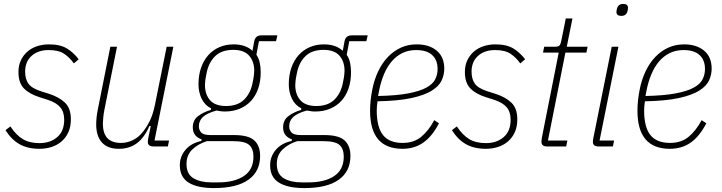

<svg xmlns="http://www.w3.org/2000/svg" viewBox="-20 -746 3676 978"><path d="M181 12Q121 12 79.5 -11.5Q38 -35 8 -83L33 -102Q62 -58 96 -37.5Q130 -17 181 -17Q236 -17 271.5 -47.5Q307 -78 307 -136Q307 -176 287 -199.5Q267 -223 225 -237L181 -251Q130 -267 102 -295.5Q74 -324 74 -379Q74 -412 86 -438Q98 -464 119 -482.5Q140 -501 168.5 -510.5Q197 -520 230 -520Q287 -520 321 -499Q355 -478 381 -444L356 -423Q336 -452 307.5 -471.5Q279 -491 228 -491Q174 -491 141 -461.5Q108 -432 108 -381Q108 -343 125 -319.5Q142 -296 189 -281L233 -267Q282 -251 311.5 -222.5Q341 -194 341 -138Q341 -101 328.5 -73Q316 -45 294 -26Q272 -7 243 2.5Q214 12 181 12Z M576 -508 512 -188Q508 -168 506 -148Q504 -128 504 -116Q504 -18 596 -18Q628 -18 657.5 -32.5Q687 -47 710 -77Q728 -100 743.5 -131.5Q759 -163 769 -211L829 -508H863L767 -30H841L835 0H762Q733 0 733 -23Q733 -32 736 -46L748 -104H741Q716 -46 678 -17Q640 12 585 12Q528 12 499 -20.5Q470 -53 470 -112Q470 -129 472 -148Q474 -167 478 -187L542 -508Z M1305 48Q1305 127 1245.5 169.5Q1186 212 1070 212Q985 212 940.5 184Q896 156 896 96Q896 51 925 17Q954 -17 1006 -28L1007 -36Q962 -52 962 -97Q962 -134 989 -154.5Q1016 -175 1054 -186L1055 -194Q1023 -210 1007 -243.5Q991 -277 991 -316Q991 -363 1004 -400.5Q1017 -438 1040.5 -464.5Q1064 -491 1097 -505.5Q1130 -520 1170 -520Q1231 -520 1266 -487L1275 -536Q1281 -566 1312 -566H1393L1386 -536H1299L1286 -467Q1298 -450 1303 -427Q1308 -404 1308 -378Q1308 -333 1295.5 -296Q1283 -259 1259.5 -233Q1236 -207 1202 -192.5Q1168 -178 1126 -178Q1114 -178 1104 -179.5Q1094 -181 1083 -183Q1035 -170 1014 -150.5Q993 -131 993 -103Q993 -84 1005 -71Q1017 -58 1052 -58H1172Q1246 -58 1275.5 -30.5Q1305 -3 1305 48ZM1271 52Q1271 12 1249.5 -7.5Q1228 -27 1167 -27H1034Q989 -13 959.5 15.5Q930 44 930 89Q930 141 965.5 162Q1001 183 1056 183H1092Q1174 183 1222.5 150.5Q1271 118 1271 52ZM1131 -206Q1191 -206 1224 -239Q1257 -272 1267 -326Q1272 -350 1273.5 -363.5Q1275 -377 1275 -385Q1275 -433 1249 -462.5Q1223 -492 1168 -492Q1108 -492 1075 -459Q1042 -426 1032 -372Q1027 -348 1025.5 -334.5Q1024 -321 1024 -313Q1024 -265 1050 -235.5Q1076 -206 1131 -206Z M1765 48Q1765 127 1705.5 169.5Q1646 212 1530 212Q1445 212 1400.5 184Q1356 156 1356 96Q1356 51 1385 17Q1414 -17 1466 -28L1467 -36Q1422 -52 1422 -97Q1422 -134 1449 -154.5Q1476 -175 1514 -186L1515 -194Q1483 -210 1467 -243.5Q1451 -277 1451 -316Q1451 -363 1464 -400.5Q1477 -438 1500.5 -464.5Q1524 -491 1557 -505.5Q1590 -520 1630 -520Q1691 -520 1726 -487L1735 -536Q1741 -566 1772 -566H1853L1846 -536H1759L1746 -467Q1758 -450 1763 -427Q1768 -404 1768 -378Q1768 -333 1755.5 -296Q1743 -259 1719.5 -233Q1696 -207 1662 -192.5Q1628 -178 1586 -178Q1574 -178 1564 -179.5Q1554 -181 1543 -183Q1495 -170 1474 -150.5Q1453 -131 1453 -103Q1453 -84 1465 -71Q1477 -58 1512 -58H1632Q1706 -58 1735.5 -30.5Q1765 -3 1765 48ZM1731 52Q1731 12 1709.5 -7.5Q1688 -27 1627 -27H1494Q1449 -13 1419.5 15.5Q1390 44 1390 89Q1390 141 1425.5 162Q1461 183 1516 183H1552Q1634 183 1682.5 150.5Q1731 118 1731 52ZM1591 -206Q1651 -206 1684 -239Q1717 -272 1727 -326Q1732 -350 1733.5 -363.5Q1735 -377 1735 -385Q1735 -433 1709 -462.5Q1683 -492 1628 -492Q1568 -492 1535 -459Q1502 -426 1492 -372Q1487 -348 1485.5 -334.5Q1484 -321 1484 -313Q1484 -265 1510 -235.5Q1536 -206 1591 -206Z M2030 12Q1865 12 1865 -182Q1865 -208 1868 -235.5Q1871 -263 1876 -288Q1886 -340 1906.5 -383Q1927 -426 1956.5 -456.5Q1986 -487 2022.5 -503.5Q2059 -520 2103 -520Q2166 -520 2204.5 -488Q2243 -456 2243 -396Q2243 -365 2229.5 -336Q2216 -307 2179 -284Q2142 -261 2075.5 -246.5Q2009 -232 1903 -230Q1901 -217 1900 -204.5Q1899 -192 1899 -184Q1899 -98 1931 -58Q1963 -18 2031 -18Q2088 -18 2125.5 -49Q2163 -80 2192 -134L2216 -118Q2181 -51 2136 -19.5Q2091 12 2030 12ZM2100 -491Q2061 -491 2030 -476Q1999 -461 1975.5 -433.5Q1952 -406 1936 -368Q1920 -330 1911 -284L1906 -257Q1999 -259 2058 -270Q2117 -281 2150.5 -299Q2184 -317 2196.5 -341.5Q2209 -366 2209 -394Q2209 -440 2181.5 -465.5Q2154 -491 2100 -491Z M2455 12Q2395 12 2353.5 -11.5Q2312 -35 2282 -83L2307 -102Q2336 -58 2370 -37.5Q2404 -17 2455 -17Q2510 -17 2545.5 -47.5Q2581 -78 2581 -136Q2581 -176 2561 -199.5Q2541 -223 2499 -237L2455 -251Q2404 -267 2376 -295.5Q2348 -324 2348 -379Q2348 -412 2360 -438Q2372 -464 2393 -482.5Q2414 -501 2442.5 -510.5Q2471 -520 2504 -520Q2561 -520 2595 -499Q2629 -478 2655 -444L2630 -423Q2610 -452 2581.5 -471.5Q2553 -491 2502 -491Q2448 -491 2415 -461.5Q2382 -432 2382 -381Q2382 -343 2399 -319.5Q2416 -296 2463 -281L2507 -267Q2556 -251 2585.5 -222.5Q2615 -194 2615 -138Q2615 -101 2602.5 -73Q2590 -45 2568 -26Q2546 -7 2517 2.5Q2488 12 2455 12Z M2767 0Q2738 0 2738 -24Q2738 -32 2741 -49L2826 -478H2746L2752 -508H2809Q2825 -508 2830.5 -515Q2836 -522 2839 -538L2862 -652H2896L2867 -508H2973L2967 -478H2860L2771 -30H2870L2864 0Z M3145 -665Q3120 -665 3120 -685Q3120 -691 3123 -703Q3130 -726 3154 -726Q3179 -726 3179 -706Q3179 -700 3176 -688Q3169 -665 3145 -665ZM3029 0Q3000 0 3000 -23Q3000 -32 3003 -46L3096 -508H3130L3034 -30H3108L3102 0Z M3392 12Q3227 12 3227 -182Q3227 -208 3230 -235.5Q3233 -263 3238 -288Q3248 -340 3268.5 -383Q3289 -426 3318.5 -456.5Q3348 -487 3384.5 -503.5Q3421 -520 3465 -520Q3528 -520 3566.5 -488Q3605 -456 3605 -396Q3605 -365 3591.5 -336Q3578 -307 3541 -284Q3504 -261 3437.5 -246.5Q3371 -232 3265 -230Q3263 -217 3262 -204.5Q3261 -192 3261 -184Q3261 -98 3293 -58Q3325 -18 3393 -18Q3450 -18 3487.5 -49Q3525 -80 3554 -134L3578 -118Q3543 -51 3498 -19.5Q3453 12 3392 12ZM3462 -491Q3423 -491 3392 -476Q3361 -461 3337.5 -433.5Q3314 -406 3298 -368Q3282 -330 3273 -284L3268 -257Q3361 -259 3420 -270Q3479 -281 3512.5 -299Q3546 -317 3558.5 -341.5Q3571 -366 3571 -394Q3571 -440 3543.5 -465.5Q3516 -491 3462 -491Z"/></svg>

Font: IBM Plex Sans Cond ExtLt
Style: Italic
Weight: 200
Width: 3
Italic angle: -11°
Designer: Mike Abbink, Paul van der Laan, Pieter van Rosmalen
Foundry: Bold Monday
Version: Version 1.3